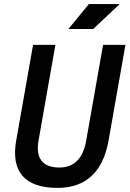

<svg xmlns="http://www.w3.org/2000/svg" viewBox="-20 -914 637 944"><path d="M263.2 9.8Q142.1 9.8 90.8 -49.1Q39.6 -107.9 59.6 -222.7L142.6 -693.4H252.4L169.4 -222.7Q158.2 -157.2 184.1 -123.8Q210 -90.3 271.5 -90.3Q326.2 -90.3 359.4 -123.8Q392.6 -157.2 403.8 -222.7L486.8 -693.4H596.7L513.7 -222.7Q493.2 -106.9 429.9 -48.6Q366.7 9.8 263.2 9.8ZM316.4 -771.5 417 -894H568.4L438.5 -771.5Z"/></svg>

Font: Cascadia Mono Medium
Style: Italic
Weight: 500
Italic angle: -10°
Monospace: yes
Designer: Aaron Bell
Foundry: Saja Typeworks
Version: Version 2407.024